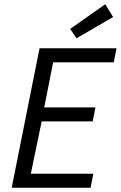

<svg xmlns="http://www.w3.org/2000/svg" viewBox="-20 -883 568 903"><path d="M310 -747 340 -703 512 -803 475 -863ZM166 -656 35 0H406L419 -66H125L176 -312H416L429 -378H188L230 -590H515L528 -656Z"/></svg>

Font: Cambridge Sans Italic
Style: Regular
Weight: 400
Italic angle: -11°
Version: Version 2.000;PS 002.000;hotconv 1.0.88;makeotf.lib2.5.64775